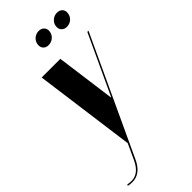

<svg xmlns="http://www.w3.org/2000/svg" viewBox="-306 -712 931 931"><g transform="rotate(-45 159.5 -246.0)"><path d="M165 -496 206 -191H208L350 -496H358L77 108Q46 174 -11 174Q-24 174 -39 171L-36 164Q-23 167 -10 167Q40 167 69 106L107 24L37 -496ZM137 -625Q140 -643 154 -654.5Q168 -666 186 -666Q204 -666 214.5 -654.5Q225 -643 222 -625Q219 -606 204.5 -594.5Q190 -583 172 -583Q154 -583 144 -594.5Q134 -606 137 -625ZM262 -625Q265 -643 279.5 -654.5Q294 -666 311 -666Q330 -666 340 -654.5Q350 -643 347 -625Q344 -606 330 -594.5Q316 -583 297 -583Q280 -583 269.5 -594.5Q259 -606 262 -625Z"/></g></svg>

Font: Moniqa Black Ita Display
Style: Italic
Weight: 900
Italic angle: -10°
Designer: Rajesh Rajput
Foundry: Rajesh Rajput
Version: Version 1.000